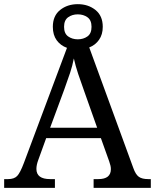

<svg xmlns="http://www.w3.org/2000/svg" viewBox="-20 -903 745 923"><path d="M0 0V-42H19Q48 -42 62.5 -57Q77 -72 95 -120L302 -673Q271 -684 252.5 -709.5Q234 -735 234 -774Q234 -827 269 -855Q304 -883 354 -883Q404 -883 439 -855Q474 -827 474 -774Q474 -737 456 -711.5Q438 -686 409 -675L621 -95Q632 -64 647.5 -53Q663 -42 692 -42H705V0H430V-42H453Q513 -42 513 -90Q513 -98 511 -107Q509 -116 505 -127L465 -239H202L164 -134Q155 -110 155 -91Q155 -42 221 -42H244V0ZM354 -714Q381 -714 400.5 -728Q420 -742 420 -774Q420 -806 400.5 -820Q381 -834 354 -834Q327 -834 307.5 -820Q288 -806 288 -774Q288 -742 307.5 -728Q327 -714 354 -714ZM221 -289H447L385 -464Q369 -508 356 -547Q343 -586 335 -622Q328 -586 317 -553Q306 -520 289 -473Z"/></svg>

Font: NotoSerif-Regular
Style: Regular
Weight: 400
Designer: Monotype Design Team
Foundry: Monotype Imaging Inc.
Version: Version 2.007; ttfautohint (v1.8) -l 8 -r 50 -G 200 -x 14 -D